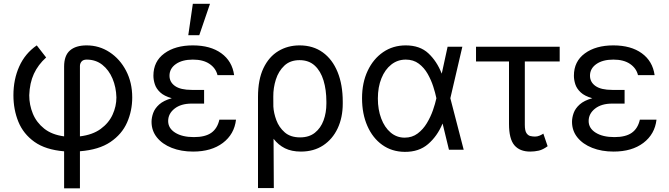

<svg xmlns="http://www.w3.org/2000/svg" viewBox="-20 -793 3543 1017"><path d="M319.6 204.5V8.5Q221.6 0.4 162.6 -41.5Q103.7 -83.5 77.4 -147.9Q51.1 -212.4 51.1 -288.4Q51.1 -372.5 82 -441.2Q112.9 -509.9 174.7 -552.6L224.4 -488.6Q181.8 -450.3 159.4 -401.8Q137.1 -353.3 134.9 -288.4Q134.9 -237.2 154.1 -190.7Q173.3 -144.2 214.1 -111.7Q255 -79.2 319.6 -70.7V-440.3Q319.6 -498.9 350.5 -525.7Q381.4 -552.6 438.9 -552.6Q505.7 -552.6 560.5 -516.5Q615.4 -480.5 647.9 -418.1Q680.4 -355.8 680.4 -277Q680.4 -206.3 653.1 -144.2Q625.7 -82 564.8 -40.8Q503.9 0.4 403.4 8.2V204.5ZM403.4 -70.7Q470.5 -78.8 513.3 -110.1Q556.1 -141.3 576.3 -185.5Q596.6 -229.8 596.6 -277Q595.2 -331 576 -376.6Q556.8 -422.2 522 -449.8Q487.2 -477.3 438.9 -477.3Q420.8 -477.3 412.1 -467.2Q403.4 -457 403.4 -443.2Z M1061.1 -284.1V-244.3H995.7Q938.2 -244.3 904.5 -217.5Q870.7 -190.7 870.7 -152Q870.7 -113.6 908 -90.2Q945.3 -66.8 1007.1 -66.8Q1066.8 -66.8 1099.1 -89.5Q1131.4 -112.2 1142 -159.1H1230.1Q1221.2 -82 1160.5 -36Q1099.8 9.9 1002.8 9.9Q939.6 9.9 889.7 -9.8Q839.8 -29.5 811.3 -65Q782.7 -100.5 782.7 -147.7Q782.7 -170.1 791.4 -194.4Q800.1 -218.8 823.3 -239.7Q846.6 -260.7 889.9 -272.7Q849.4 -284.1 828.5 -303.8Q807.5 -323.5 800.1 -346.8Q792.6 -370 792.6 -392Q792.6 -467.7 850.5 -510.1Q908.4 -552.6 1001.4 -552.6Q1094.8 -552.6 1152.3 -510.8Q1209.9 -469.1 1220.2 -394.9H1132.1Q1123.2 -431.8 1089.8 -454.5Q1056.5 -477.3 1001.4 -477.3Q945.3 -477.3 911.6 -453.7Q877.8 -430 877.8 -392Q877.8 -358 907.1 -337.4Q936.4 -316.8 995.7 -316.8H1061.1ZM977.3 -606.5 1001.4 -772.7H1092.3L1035.5 -606.5Z M1346.6 203.1V-279.8Q1346.6 -371.4 1375.5 -432Q1404.5 -492.5 1454.4 -522.5Q1504.3 -552.6 1566.8 -552.6Q1638.5 -552.6 1689.6 -515.6Q1740.8 -478.7 1768.1 -411.6Q1795.5 -344.5 1795.5 -254.3V-244.3Q1795.5 -170.5 1768.5 -113.1Q1741.5 -55.8 1691.8 -22.9Q1642 9.9 1573.9 9.9Q1524.5 9.9 1489.3 -7.6Q1454.2 -25.2 1429 -57.9L1430.4 203.1ZM1427.9 -228.7Q1429.7 -194.6 1443.7 -156.6Q1457.7 -118.6 1488.1 -92Q1518.5 -65.3 1569.6 -65.3Q1617.2 -65.3 1648.1 -90Q1679 -114.7 1693.9 -155.4Q1708.8 -196 1708.8 -244.3V-254.3Q1708.8 -316.8 1693.7 -366.7Q1678.6 -416.5 1647.2 -445.5Q1615.8 -474.4 1566.8 -474.4Q1517 -474.4 1486.2 -445.3Q1455.3 -416.2 1441.2 -371.8Q1427.2 -327.4 1427.6 -281.2Z M2123.6 11.4Q2055.4 10.7 2004.6 -25.7Q1953.8 -62.1 1925.8 -126.1Q1897.7 -190 1897.7 -272.7Q1897.7 -354.8 1927.4 -417.8Q1957 -480.8 2009.2 -516.7Q2061.4 -552.6 2129.3 -552.6Q2203.8 -552.6 2248.8 -510.8Q2293.7 -469.1 2319.6 -403.4H2320L2350.9 -545.5H2429L2365.4 -272.7L2436.1 0H2358L2324.6 -137.8H2323.9Q2296.2 -71.7 2247.5 -29.8Q2198.9 12.1 2123.6 11.4ZM2291.5 -272.7 2291.2 -274.1Q2285.9 -300.1 2274.9 -334.5Q2263.8 -369 2245.4 -401.6Q2226.9 -434.3 2198.3 -455.8Q2169.7 -477.3 2129.3 -477.3Q2085.9 -477.3 2052.6 -451Q2019.2 -424.7 2000.4 -378.2Q1981.5 -331.7 1981.5 -271.3Q1981.5 -212.4 1999.3 -165.3Q2017 -118.3 2049 -91.1Q2081 -63.9 2123.6 -63.9Q2163 -63.9 2192.1 -85.8Q2221.2 -107.6 2241.1 -140.8Q2261 -174 2273.3 -209.3Q2285.5 -244.7 2291.2 -271.3Z M2944.6 -545.5V-467.3H2759.9V-132.1Q2759.9 -100.9 2768.6 -87.9Q2777.3 -74.9 2790 -72.3Q2802.6 -69.6 2813.9 -69.6Q2826.7 -69.6 2838.6 -74.8Q2850.5 -79.9 2858 -85.2L2880.7 -18.5Q2856.2 -0.4 2834 4.8Q2811.8 9.9 2788.4 9.9Q2733 9.9 2704.5 -23.8Q2676.1 -57.5 2676.1 -136.4V-467.3H2501.4V-545.5Z M3288.4 -284.1V-244.3H3223Q3165.5 -244.3 3131.7 -217.5Q3098 -190.7 3098 -152Q3098 -113.6 3135.3 -90.2Q3172.6 -66.8 3234.4 -66.8Q3294 -66.8 3326.3 -89.5Q3358.7 -112.2 3369.3 -159.1H3457.4Q3448.5 -82 3387.8 -36Q3327.1 9.9 3230.1 9.9Q3166.9 9.9 3117 -9.8Q3067.1 -29.5 3038.5 -65Q3009.9 -100.5 3009.9 -147.7Q3009.9 -170.1 3018.6 -194.4Q3027.3 -218.8 3050.6 -239.7Q3073.9 -260.7 3117.2 -272.7Q3076.7 -284.1 3055.8 -303.8Q3034.8 -323.5 3027.3 -346.8Q3019.9 -370 3019.9 -392Q3019.9 -467.7 3077.8 -510.1Q3135.7 -552.6 3228.7 -552.6Q3322.1 -552.6 3379.6 -510.8Q3437.1 -469.1 3447.4 -394.9H3359.4Q3350.5 -431.8 3317.1 -454.5Q3283.7 -477.3 3228.7 -477.3Q3172.6 -477.3 3138.8 -453.7Q3105.1 -430 3105.1 -392Q3105.1 -358 3134.4 -337.4Q3163.7 -316.8 3223 -316.8H3288.4Z"/></svg>

Font: Inter Zeller
Style: Regular
Weight: 400
Designer: Rasmus Andersson; Joe Bland
Foundry: zeller
Version: Version 3.015;git-dec3a8cb1